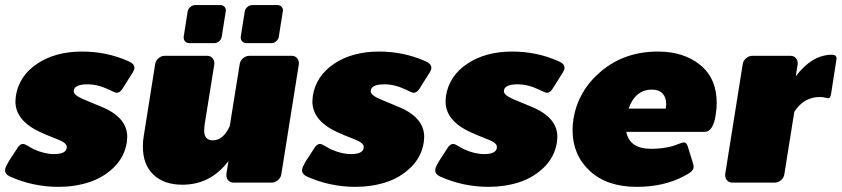

<svg xmlns="http://www.w3.org/2000/svg" viewBox="-25 -720 3318 757"><path d="M-5 -48.3Q-5 -49.2 -4.6 -51.2Q-4.2 -53.3 -4.2 -54.2Q-3.3 -61.7 9.2 -83.3L41.7 -133.3Q52.5 -152.5 65.8 -152.5Q72.5 -152.5 87.5 -143.3Q102.5 -134.2 108.3 -131.7Q150 -112.5 188.3 -112.5Q238.3 -112.5 238.3 -140.8Q238.3 -156.7 201.7 -170.8Q156.7 -188.3 131.7 -200Q35.8 -245 35.8 -320Q35.8 -326.7 37.5 -341.7Q50 -420.8 121.7 -468.8Q193.3 -516.7 298.3 -516.7Q395.8 -516.7 480 -479.2Q505 -469.2 505 -452.5Q505 -443.3 492.5 -425L458.3 -370.8Q448.3 -354.2 435 -354.2Q429.2 -354.2 404.2 -366.7Q360.8 -387.5 320 -387.5Q265.8 -387.5 265.8 -360Q265.8 -345 302.5 -329.2Q343.3 -311.7 372.5 -300Q476.7 -258.3 476.7 -180Q476.7 -174.2 475 -159.2Q465.8 -100.8 423.8 -60Q381.7 -19.2 325.4 -1.2Q269.2 16.7 205.8 16.7Q105.8 16.7 15.8 -23.3Q-5 -32.5 -5 -48.3Z M924.2 -575 940 -675Q941.7 -685 950.4 -692.5Q959.2 -700 969.2 -700H1069.2Q1078.3 -700 1084.6 -693.8Q1090.8 -687.5 1090.8 -678.3Q1090.8 -677.5 1090 -675L1074.2 -575Q1072.5 -565 1064.2 -557.5Q1055.8 -550 1045.8 -550H945.8Q936.7 -550 930.4 -556.2Q924.2 -562.5 924.2 -571.7ZM699.2 -575 715 -675Q716.7 -685 725.4 -692.5Q734.2 -700 744.2 -700H844.2Q853.3 -700 859.6 -693.8Q865.8 -687.5 865.8 -678.3Q865.8 -677.5 865 -675L849.2 -575Q847.5 -565 839.2 -557.5Q830.8 -550 820.8 -550H720.8Q711.7 -550 705.4 -556.2Q699.2 -562.5 699.2 -571.7ZM1153.3 -471.7V-466.7L1084.2 -33.3Q1082.5 -20 1071.2 -10Q1060 0 1045.8 0H895.8Q883.3 0 875.4 -8.3Q867.5 -16.7 867.5 -28.3V-33.3L875.8 -85Q805 8.3 694.2 8.3Q621.7 8.3 580 -31.3Q538.3 -70.8 538.3 -142.5Q538.3 -164.2 541.7 -183.3L586.7 -466.7Q588.3 -480 599.6 -490Q610.8 -500 625 -500H791.7Q804.2 -500 812.1 -491.7Q820 -483.3 820 -471.7V-466.7L782.5 -233.3Q780 -216.7 780 -205.8Q780 -166.7 814.2 -166.7Q855 -166.7 880.8 -222.5L920 -466.7Q921.7 -480 932.9 -490Q944.2 -500 958.3 -500H1125Q1137.5 -500 1145.4 -491.7Q1153.3 -483.3 1153.3 -471.7Z M1165.8 -48.3Q1165.8 -49.2 1166.2 -51.2Q1166.7 -53.3 1166.7 -54.2Q1167.5 -61.7 1180 -83.3L1212.5 -133.3Q1223.3 -152.5 1236.7 -152.5Q1243.3 -152.5 1258.3 -143.3Q1273.3 -134.2 1279.2 -131.7Q1320.8 -112.5 1359.2 -112.5Q1409.2 -112.5 1409.2 -140.8Q1409.2 -156.7 1372.5 -170.8Q1327.5 -188.3 1302.5 -200Q1206.7 -245 1206.7 -320Q1206.7 -326.7 1208.3 -341.7Q1220.8 -420.8 1292.5 -468.8Q1364.2 -516.7 1469.2 -516.7Q1566.7 -516.7 1650.8 -479.2Q1675.8 -469.2 1675.8 -452.5Q1675.8 -443.3 1663.3 -425L1629.2 -370.8Q1619.2 -354.2 1605.8 -354.2Q1600 -354.2 1575 -366.7Q1531.7 -387.5 1490.8 -387.5Q1436.7 -387.5 1436.7 -360Q1436.7 -345 1473.3 -329.2Q1514.2 -311.7 1543.3 -300Q1647.5 -258.3 1647.5 -180Q1647.5 -174.2 1645.8 -159.2Q1636.7 -100.8 1594.6 -60Q1552.5 -19.2 1496.3 -1.2Q1440 16.7 1376.7 16.7Q1276.7 16.7 1186.7 -23.3Q1165.8 -32.5 1165.8 -48.3Z M1690.8 -48.3Q1690.8 -49.2 1691.2 -51.2Q1691.7 -53.3 1691.7 -54.2Q1692.5 -61.7 1705 -83.3L1737.5 -133.3Q1748.3 -152.5 1761.7 -152.5Q1768.3 -152.5 1783.3 -143.3Q1798.3 -134.2 1804.2 -131.7Q1845.8 -112.5 1884.2 -112.5Q1934.2 -112.5 1934.2 -140.8Q1934.2 -156.7 1897.5 -170.8Q1852.5 -188.3 1827.5 -200Q1731.7 -245 1731.7 -320Q1731.7 -326.7 1733.3 -341.7Q1745.8 -420.8 1817.5 -468.8Q1889.2 -516.7 1994.2 -516.7Q2091.7 -516.7 2175.8 -479.2Q2200.8 -469.2 2200.8 -452.5Q2200.8 -443.3 2188.3 -425L2154.2 -370.8Q2144.2 -354.2 2130.8 -354.2Q2125 -354.2 2100 -366.7Q2056.7 -387.5 2015.8 -387.5Q1961.7 -387.5 1961.7 -360Q1961.7 -345 1998.3 -329.2Q2039.2 -311.7 2068.3 -300Q2172.5 -258.3 2172.5 -180Q2172.5 -174.2 2170.8 -159.2Q2161.7 -100.8 2119.6 -60Q2077.5 -19.2 2021.2 -1.2Q1965 16.7 1901.7 16.7Q1801.7 16.7 1711.7 -23.3Q1690.8 -32.5 1690.8 -48.3Z M2232.5 -206.7Q2232.5 -230 2235.8 -250Q2254.2 -363.3 2346.2 -440Q2438.3 -516.7 2569.2 -516.7Q2670.8 -516.7 2735.8 -463.8Q2800.8 -410.8 2800.8 -313.3Q2800.8 -294.2 2796.7 -266.7Q2786.7 -200 2752.5 -200H2444.2Q2457.5 -133.3 2541.7 -133.3Q2582.5 -133.3 2618.3 -141.7Q2632.5 -145 2648.3 -151.7Q2664.2 -158.3 2670.8 -158.3Q2683.3 -158.3 2688.3 -137.5L2705 -83.3Q2710 -65.8 2710 -63.3Q2710 -62.5 2709.6 -60.8Q2709.2 -59.2 2709.2 -58.3Q2709.2 -55.8 2707.9 -53.8Q2706.7 -51.7 2705 -49.2Q2703.3 -46.7 2702.1 -45Q2700.8 -43.3 2697.5 -41.2Q2694.2 -39.2 2692.9 -37.9Q2691.7 -36.7 2687.5 -34.2Q2683.3 -31.7 2682.1 -31.2Q2680.8 -30.8 2676.2 -28.3Q2671.7 -25.8 2670.8 -25Q2591.7 16.7 2485 16.7Q2368.3 16.7 2300.4 -46.2Q2232.5 -109.2 2232.5 -206.7ZM2453.3 -291.7H2600Q2601.7 -303.3 2601.7 -309.2Q2601.7 -335.8 2587.5 -351.2Q2573.3 -366.7 2545.8 -366.7Q2480 -366.7 2453.3 -291.7Z M2834.2 -28.3V-33.3L2903.3 -466.7Q2905 -480 2916.3 -490Q2927.5 -500 2941.7 -500H3091.7Q3104.2 -500 3112.1 -491.7Q3120 -483.3 3120 -471.7V-466.7L3112.5 -419.2Q3176.7 -504.2 3255 -504.2Q3273.3 -504.2 3273.3 -489.2Q3273.3 -488.3 3272.9 -486.7Q3272.5 -485 3272.5 -483.3L3251.7 -350Q3249.2 -332.5 3240 -332.5Q3237.5 -332.5 3228.3 -335Q3219.2 -337.5 3207.5 -337.5Q3144.2 -337.5 3106.7 -279.2L3067.5 -33.3Q3065.8 -20 3054.6 -10Q3043.3 0 3029.2 0H2862.5Q2850 0 2842.1 -8.3Q2834.2 -16.7 2834.2 -28.3Z"/></svg>

Font: BoonTook Mon
Style: Italic
Weight: 400
Italic angle: -9°
Designer: Sungsit Sawaiwan
Foundry: FontUni
Version: Version 3.0